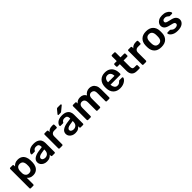

<svg xmlns="http://www.w3.org/2000/svg" viewBox="463 -2615 4678 4678"><g transform="rotate(-45 2802.5 -275.5)"><path d="M91 190Q81 190 74 183Q67 176 67 166V-496Q67 -506 74 -513Q81 -520 91 -520H170Q181 -520 187.5 -513Q194 -506 194 -496V-456Q218 -488 257 -509Q296 -530 354 -530Q424 -530 470.5 -500Q517 -470 541 -417Q565 -364 567 -295Q569 -260 567 -224Q565 -158 541 -105Q517 -52 470.5 -21Q424 10 354 10Q300 10 262 -9.5Q224 -29 200 -61V166Q200 176 193.5 183Q187 190 176 190ZM317 -97Q359 -97 383.5 -115.5Q408 -134 419 -164Q430 -194 432 -230Q434 -260 432 -290Q430 -326 419 -356Q408 -386 383.5 -404.5Q359 -423 317 -423Q275 -423 250 -404Q225 -385 213.5 -355.5Q202 -326 200 -295Q198 -257 200 -218Q201 -188 213.5 -160.5Q226 -133 251.5 -115Q277 -97 317 -97Z M831 10Q779 10 737 -10.5Q695 -31 670.5 -65.5Q646 -100 646 -143Q646 -213 703 -254Q760 -295 852 -310L989 -330V-351Q989 -393 968 -416Q947 -439 896 -439Q859 -439 837 -424.5Q815 -410 804 -386Q796 -373 781 -373H702Q691 -373 685.5 -379.5Q680 -386 680 -395Q681 -411 693 -433.5Q705 -456 731 -478.5Q757 -501 798 -515.5Q839 -530 897 -530Q981 -530 1030.5 -503.5Q1080 -477 1101.5 -433.5Q1123 -390 1123 -338V-24Q1123 -14 1116 -7Q1109 0 1099 0H1018Q1007 0 1000.5 -7Q994 -14 994 -24V-63Q974 -35 935 -12.5Q896 10 831 10ZM865 -85Q918 -85 954 -119.5Q990 -154 990 -226V-247L890 -231Q831 -222 802 -201.5Q773 -181 773 -153Q773 -119 801.5 -102Q830 -85 865 -85Z M1275 0Q1265 0 1258 -7Q1251 -14 1251 -24V-495Q1251 -506 1258 -513Q1265 -520 1275 -520H1356Q1366 -520 1373.5 -513Q1381 -506 1381 -495V-454Q1404 -486 1440.5 -503Q1477 -520 1525 -520H1566Q1577 -520 1583.5 -513Q1590 -506 1590 -496V-424Q1590 -414 1583.5 -407Q1577 -400 1566 -400H1488Q1440 -400 1413.5 -373.5Q1387 -347 1387 -299V-24Q1387 -14 1379.5 -7Q1372 0 1362 0Z M1811 10Q1759 10 1717 -10.5Q1675 -31 1650.5 -65.5Q1626 -100 1626 -143Q1626 -213 1683 -254Q1740 -295 1832 -310L1969 -330V-351Q1969 -393 1948 -416Q1927 -439 1876 -439Q1839 -439 1817 -424.5Q1795 -410 1784 -386Q1776 -373 1761 -373H1682Q1671 -373 1665.5 -379.5Q1660 -386 1660 -395Q1661 -411 1673 -433.5Q1685 -456 1711 -478.5Q1737 -501 1778 -515.5Q1819 -530 1877 -530Q1961 -530 2010.5 -503.5Q2060 -477 2081.5 -433.5Q2103 -390 2103 -338V-24Q2103 -14 2096 -7Q2089 0 2079 0H1998Q1987 0 1980.5 -7Q1974 -14 1974 -24V-63Q1954 -35 1915 -12.5Q1876 10 1811 10ZM1845 -85Q1898 -85 1934 -119.5Q1970 -154 1970 -226V-247L1870 -231Q1811 -222 1782 -201.5Q1753 -181 1753 -153Q1753 -119 1781.5 -102Q1810 -85 1845 -85ZM1835 -595Q1819 -595 1819 -611Q1819 -619 1824 -624L1905 -723Q1915 -734 1922 -737.5Q1929 -741 1942 -741H2042Q2061 -741 2061 -722Q2061 -715 2056 -710L1932 -608Q1924 -601 1916.5 -598Q1909 -595 1896 -595Z M2255 0Q2245 0 2238 -7Q2231 -14 2231 -24V-496Q2231 -506 2238 -513Q2245 -520 2255 -520H2333Q2343 -520 2350 -513Q2357 -506 2357 -496V-462Q2378 -490 2413 -509.5Q2448 -529 2498 -530Q2612 -532 2657 -441Q2680 -480 2723.5 -505Q2767 -530 2820 -530Q2872 -530 2914 -506Q2956 -482 2981 -433.5Q3006 -385 3006 -311V-24Q3006 -14 2999 -7Q2992 0 2982 0H2900Q2890 0 2883 -7Q2876 -14 2876 -24V-303Q2876 -371 2847.5 -397Q2819 -423 2779 -423Q2756 -423 2734.5 -412Q2713 -401 2699 -374.5Q2685 -348 2685 -303V-24Q2685 -14 2678 -7Q2671 0 2661 0H2579Q2569 0 2562 -7Q2555 -14 2555 -24V-303Q2555 -348 2541 -374.5Q2527 -401 2505 -412Q2483 -423 2458 -423Q2435 -423 2413 -411.5Q2391 -400 2377 -374Q2363 -348 2363 -303V-24Q2363 -14 2356 -7Q2349 0 2339 0Z M3357 10Q3246 10 3180.5 -54Q3115 -118 3111 -236Q3111 -245 3111 -261Q3111 -277 3111 -286Q3116 -399 3181.5 -464.5Q3247 -530 3357 -530Q3438 -530 3493 -496.5Q3548 -463 3576 -403.5Q3604 -344 3604 -266V-245Q3604 -235 3597 -228Q3590 -221 3579 -221H3247V-213Q3249 -161 3276.5 -122Q3304 -83 3356 -83Q3398 -83 3420.5 -101Q3443 -119 3451 -129Q3460 -140 3465 -143Q3470 -146 3482 -146H3568Q3578 -146 3584 -140Q3590 -134 3590 -125Q3589 -109 3573.5 -86Q3558 -63 3528.5 -41Q3499 -19 3456 -4.5Q3413 10 3357 10ZM3247 -305H3468V-308Q3468 -366 3438.5 -402.5Q3409 -439 3357 -439Q3304 -439 3275.5 -402.5Q3247 -366 3247 -308Z M3943 0Q3761 0 3761 -187V-414H3682Q3672 -414 3665 -421Q3658 -428 3658 -439V-496Q3658 -506 3665 -513Q3672 -520 3682 -520H3761V-686Q3761 -696 3767.5 -703Q3774 -710 3785 -710H3866Q3876 -710 3883 -703Q3890 -696 3890 -686V-520H4015Q4025 -520 4032 -513Q4039 -506 4039 -496V-439Q4039 -428 4032 -421Q4025 -414 4015 -414H3890V-197Q3890 -156 3904.5 -133Q3919 -110 3955 -110H4024Q4034 -110 4041 -103Q4048 -96 4048 -86V-24Q4048 -14 4041 -7Q4034 0 4024 0Z M4161 0Q4151 0 4144 -7Q4137 -14 4137 -24V-495Q4137 -506 4144 -513Q4151 -520 4161 -520H4242Q4252 -520 4259.5 -513Q4267 -506 4267 -495V-454Q4290 -486 4326.5 -503Q4363 -520 4411 -520H4452Q4463 -520 4469.5 -513Q4476 -506 4476 -496V-424Q4476 -414 4469.5 -407Q4463 -400 4452 -400H4374Q4326 -400 4299.5 -373.5Q4273 -347 4273 -299V-24Q4273 -14 4265.5 -7Q4258 0 4248 0Z M4777 10Q4657 10 4594.5 -52Q4532 -114 4527 -216Q4526 -234 4526 -260Q4526 -286 4527 -304Q4532 -406 4596 -468Q4660 -530 4777 -530Q4894 -530 4958 -468Q5022 -406 5027 -304Q5028 -286 5028 -260Q5028 -234 5027 -216Q5022 -114 4959.5 -52Q4897 10 4777 10ZM4777 -89Q4885 -89 4891 -221Q4892 -236 4892 -260Q4892 -284 4891 -299Q4888 -363 4859 -397Q4830 -431 4777 -431Q4724 -431 4695 -397Q4666 -363 4663 -299Q4662 -284 4662 -260Q4662 -236 4663 -221Q4669 -89 4777 -89Z M5336 10Q5276 10 5233.5 -4Q5191 -18 5164 -39Q5137 -60 5124 -81Q5111 -102 5110 -116Q5109 -128 5116.5 -134Q5124 -140 5133 -140H5212Q5216 -140 5219.5 -139Q5223 -138 5227 -133Q5246 -116 5270 -98.5Q5294 -81 5339 -81Q5378 -81 5404.5 -96.5Q5431 -112 5431 -141Q5431 -161 5419.5 -174.5Q5408 -188 5377 -198.5Q5346 -209 5289 -221Q5204 -239 5163.5 -276.5Q5123 -314 5123 -374Q5123 -413 5146.5 -448.5Q5170 -484 5216.5 -507Q5263 -530 5332 -530Q5404 -530 5451.5 -507.5Q5499 -485 5522.5 -456Q5546 -427 5548 -407Q5548 -396 5541.5 -389.5Q5535 -383 5526 -383H5452Q5442 -383 5435 -390Q5423 -400 5410.5 -411Q5398 -422 5379.5 -430.5Q5361 -439 5331 -439Q5293 -439 5273 -422.5Q5253 -406 5253 -381Q5253 -364 5262.5 -351.5Q5272 -339 5301 -328Q5330 -317 5389 -305Q5490 -286 5529 -244Q5568 -202 5568 -148Q5568 -80 5508.5 -35Q5449 10 5336 10Z"/></g></svg>

Font: Rubik Medium
Style: Regular
Weight: 500
Designer: Hubert and Fischer
Foundry: Hubert and Fischer
Version: Version 2.300; ttfautohint (v1.8.4.7-5d5b);gftools[0.9.30]